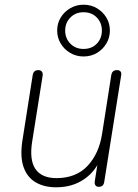

<svg xmlns="http://www.w3.org/2000/svg" viewBox="-20 -788 585 816"><path d="M219 8Q167 8 131 -13.5Q95 -35 80 -78.5Q65 -122 75 -189L119 -469Q121 -480 127 -485Q133 -490 143 -490Q153 -490 158 -483.5Q163 -477 161 -465L117 -188Q104 -109 130.5 -70Q157 -31 220 -31Q303 -31 352 -83Q401 -135 414 -220L453 -469Q455 -480 461 -485Q467 -490 477 -490Q487 -490 492 -484.5Q497 -479 495 -468L423 -15Q420 6 400 6Q390 6 385.5 -0.5Q381 -7 383 -19L399 -120H410Q387 -60 337 -26Q287 8 219 8ZM335 -548Q304 -548 278.5 -563Q253 -578 238 -603Q223 -628 223 -658Q223 -689 238 -713.5Q253 -738 278.5 -753Q304 -768 335 -768Q367 -768 392 -753Q417 -738 432 -713.5Q447 -689 447 -658Q447 -628 432 -603Q417 -578 392 -563Q367 -548 335 -548ZM335 -580Q370 -580 391.5 -602.5Q413 -625 413 -658Q413 -691 391.5 -713.5Q370 -736 335 -736Q301 -736 279 -713.5Q257 -691 257 -658Q257 -625 279 -602.5Q301 -580 335 -580Z"/></svg>

Font: Nunito ExtraLight
Style: Italic
Weight: 200
Italic angle: -9°
Designer: Vernon Adams
Foundry: Vernon Adams
Version: Version 3.602